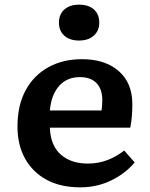

<svg xmlns="http://www.w3.org/2000/svg" viewBox="-20 -790 644 824"><path d="M325 14Q240 14 180 -18.5Q120 -51 87.5 -109.5Q55 -168 55 -247Q55 -338 90 -402.5Q125 -467 187.5 -501.5Q250 -536 332 -536Q431 -536 489.5 -485Q548 -434 548 -343Q548 -318 546 -292.5Q544 -267 539 -242H194Q197 -165 241 -126.5Q285 -88 357 -88Q402 -88 441 -103Q480 -118 513 -144L558 -93Q518 -45 457 -15.5Q396 14 325 14ZM194 -316H416Q419 -338 419 -361Q419 -407 394.5 -433Q370 -459 323 -459Q267 -459 233.5 -421Q200 -383 194 -316ZM319 -616Q280 -616 256.5 -636.5Q233 -657 233 -693Q233 -728 256 -749Q279 -770 319 -770Q360 -770 383 -749.5Q406 -729 406 -693Q406 -658 382.5 -637Q359 -616 319 -616Z"/></svg>

Font: Literata 7pt SemiBold
Style: Regular
Weight: 600
Designer: Latin by Veronika Burian and Jose Scaglione. Greek by Irene Vlachou. Cyrillic by Vera Evstafieva.
Foundry: TypeTogether
Version: Version 3.002